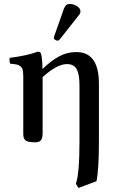

<svg xmlns="http://www.w3.org/2000/svg" viewBox="-20 -701 599 959"><path d="M96.2 -30.8V-314.9Q96.2 -337.4 94 -349.1Q91.8 -360.8 83.7 -368.4Q75.7 -376 64.7 -378.4Q53.7 -380.9 30.8 -382.8Q25.4 -399.4 28.8 -412.1Q114.7 -422.9 168.9 -442.9Q182.1 -442.9 185.1 -432.1Q191.9 -406.7 191.9 -356Q233.9 -396.5 273.9 -418.7Q314 -440.9 361.8 -440.9Q474.1 -440.9 474.1 -282.2V3.9Q474.1 146 461.9 204.1L372.1 237.8L358.9 216.8Q377 167.5 377 3.9V-269Q377 -295.9 374.8 -314Q372.6 -332 366.2 -348.4Q359.9 -364.7 346.9 -372.8Q334 -380.9 314 -380.9Q264.6 -380.9 192.9 -315.9V-37.1Q192.9 -11.7 184.8 -1Q176.8 9.8 155.8 9.8Q120.6 9.8 108.4 1Q96.2 -7.8 96.2 -30.8ZM330.1 -681.2Q346.7 -681.2 364.3 -670.2Q381.8 -659.2 381.8 -645Q381.8 -635.3 376 -627.9L279.8 -505.9Q273.9 -498 268.1 -498Q261.7 -498 255.4 -502.2Q249 -506.3 249 -511.2Q249 -515.1 251 -521L299.8 -659.2Q305.7 -671.4 311.5 -676.3Q317.4 -681.2 330.1 -681.2Z"/></svg>

Font: Common Serif Medium
Style: Regular
Weight: 500
Designer: Philipp H. Poll, Khaled Hosny
Foundry: Stefan Peev, Context Ltd.
Version: Version 1.026